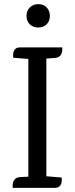

<svg xmlns="http://www.w3.org/2000/svg" viewBox="-20 -908 362 928"><path d="M245 0H41V-8Q41 -49 76 -52L117 -54V-623L44 -629Q39 -679 77 -679H281V-670Q281 -631 246 -628L205 -625H204V-56H205L278 -50Q283 0 245 0ZM205.5 -790.5Q190 -775 165 -775Q140 -775 124 -790.5Q108 -806 108 -831Q108 -856 124 -872Q140 -888 165 -888Q190 -888 205.5 -872Q221 -856 221 -831Q221 -806 205.5 -790.5Z"/></svg>

Font: Karma Medium
Style: Regular
Weight: 500
Designer: Joana Correia
Foundry: Indian Type Foundry
Version: Version 1.202;PS 1.0;hotconv 1.0.78;makeotf.lib2.5.61930; tt